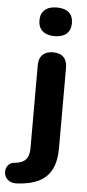

<svg xmlns="http://www.w3.org/2000/svg" viewBox="-116 -764 447 986"><g transform="rotate(5 107.5 -271.0)"><path d="M12 188.2Q-13.5 189.8 -29.2 179.9Q-45 170 -51 155.1Q-57 140.2 -54.5 124.4Q-52 108.5 -41.1 96.9Q-30.2 85.2 -12.5 84Q27.8 80.5 46 61.4Q64.2 42.2 64.2 3.2V-425.2Q64.2 -461.2 83.4 -480Q102.5 -498.8 137.5 -498.8Q172.5 -498.8 191.2 -480Q210 -461.2 210 -425.2V-10.2Q210 55 188.6 97.8Q167.2 140.5 123.8 162.5Q80.2 184.5 12 188.2ZM136.5 -582.2Q96.5 -582.2 74.6 -601.6Q52.8 -621 52.8 -656Q52.8 -691.8 74.6 -710.8Q96.5 -729.8 136.5 -729.8Q177.2 -729.8 198.8 -710.8Q220.2 -691.8 220.2 -656Q220.2 -621 198.8 -601.6Q177.2 -582.2 136.5 -582.2Z"/></g></svg>

Font: Nunito ExtraLight
Style: Regular
Weight: 200
Designer: Vernon Adams
Foundry: Vernon Adams
Version: Version 3.602;April 4, 2023;FontCreator 14.0.0.2856 64-bit